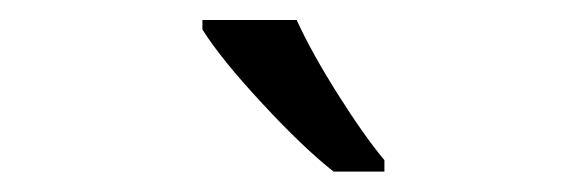

<svg xmlns="http://www.w3.org/2000/svg" viewBox="-20 -731 576 188"><path d="M356.4 -563H306.6Q276.9 -586.4 236.6 -629.9Q196.3 -673.3 178.2 -702.1V-711.4H270.5Q284.7 -680.2 310.5 -639.2Q336.4 -598.1 356.4 -574.2Z"/></svg>

Font: Bpm'online Open Sans
Style: Regular
Weight: 400
Foundry: Ascender Corporation
Version: Version 1.10